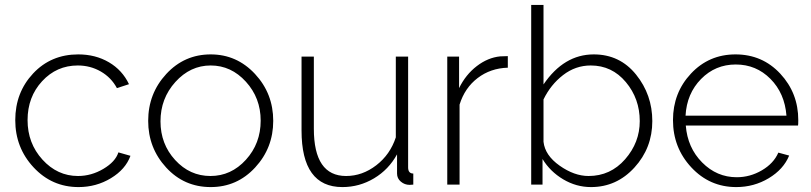

<svg xmlns="http://www.w3.org/2000/svg" viewBox="-20 -750 3295 780"><path d="M298 -529Q368 -529 422.5 -497Q477 -465 504 -408L455 -392Q432 -435 389.5 -459.5Q347 -484 296 -484Q210 -484 151 -420Q92 -356 92 -262Q92 -168 152.5 -101.5Q213 -35 297 -35Q351 -35 400 -64Q449 -93 461 -131L510 -117Q490 -62 430.5 -26Q371 10 299 10Q191 10 116.5 -70Q42 -150 42 -262Q42 -374 114.5 -451.5Q187 -529 298 -529Z M836 10Q728 10 655 -69.5Q582 -149 582 -259Q582 -370 655.5 -449.5Q729 -529 836 -529Q942 -529 1016 -449.5Q1090 -370 1090 -259Q1090 -149 1016.5 -69.5Q943 10 836 10ZM632 -257Q632 -165 691.5 -100Q751 -35 835 -35Q919 -35 979 -101Q1039 -167 1039 -260Q1039 -352 979 -418Q919 -484 836 -484Q753 -484 692.5 -417Q632 -350 632 -257Z M1371 10Q1205 10 1205 -220V-520H1255V-227Q1255 -35 1386 -35Q1452 -35 1508.5 -78.5Q1565 -122 1588 -192V-520H1638V-70Q1638 -45 1659 -45V0Q1652 1 1644 1Q1624 1 1608.5 -12Q1593 -25 1593 -45V-123Q1559 -61 1499.5 -25.5Q1440 10 1371 10Z M2043 -522V-475Q1973 -473 1920.5 -433Q1868 -393 1847 -325V0H1797V-520H1845V-392Q1872 -447 1917 -481.5Q1962 -516 2012 -521Q2025 -522 2043 -522Z M2381 10Q2321 10 2268 -21.5Q2215 -53 2184 -104V0H2138V-730H2188V-407Q2271 -529 2392 -529Q2498 -529 2564 -447Q2630 -365 2630 -258Q2630 -149 2557.5 -69.5Q2485 10 2381 10ZM2371 -35Q2460 -35 2519.5 -103Q2579 -171 2579 -258Q2579 -349 2522.5 -416.5Q2466 -484 2380 -484Q2318 -484 2267.5 -445Q2217 -406 2188 -346V-174Q2194 -119 2253.5 -77Q2313 -35 2371 -35Z M2971 10Q2863 10 2788.5 -70Q2714 -150 2714 -262Q2714 -373 2787 -451Q2860 -529 2968 -529Q3077 -529 3150 -450.5Q3223 -372 3223 -262Q3223 -243 3222 -240H2766Q2773 -150 2832.5 -90Q2892 -30 2973 -30Q3027 -30 3075 -58Q3123 -86 3142 -130L3186 -118Q3163 -62 3103 -26Q3043 10 2971 10ZM2765 -280H3175Q3168 -371 3110 -429.5Q3052 -488 2969 -488Q2886 -488 2828 -429Q2770 -370 2765 -280Z"/></svg>

Font: Raleway
Style: Light
Weight: 300
Designer: Matt McInerney, Pablo Impallari, Rodrigo Fuenzalida
Foundry: Matt McInerney, Pablo Impallari, Rodrigo Fuenzalida
Version: Version 3.000